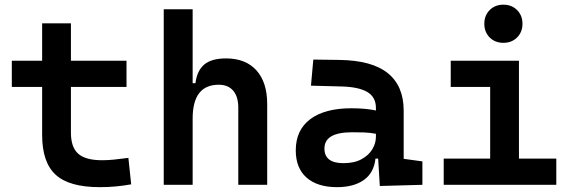

<svg xmlns="http://www.w3.org/2000/svg" viewBox="-20 -771 2384 801"><path d="M396.5 9.8Q268.6 9.8 212.2 -42Q155.8 -93.8 155.8 -207.5V-408.2H29.3V-517.6H155.8V-673.8H275.9V-517.6H507.8V-408.2H275.9V-217.3Q275.9 -156.7 306.4 -129.6Q336.9 -102.5 406.2 -102.5Q429.2 -102.5 455.6 -105.2Q481.9 -107.9 515.6 -112.3L527.3 -2Q494.6 3.9 463.4 6.8Q432.1 9.8 396.5 9.8Z M974.1 0V-322.3Q974.1 -367.7 952.9 -392.6Q931.6 -417.5 892.6 -417.5Q783.7 -417.5 783.7 -276.4V0H663.1V-732.4H783.7V-423.8H795.4Q801.8 -476.1 832 -501.7Q862.3 -527.3 922.9 -527.3Q1004.9 -527.3 1049.8 -477.5Q1094.7 -427.7 1094.7 -336.9V0Z M1564.5 4.9 1557.6 -109.4H1546.4Q1540 -49.8 1497.8 -20Q1455.6 9.8 1386.2 9.8Q1304.2 9.8 1259 -30Q1213.9 -69.8 1213.9 -143.6Q1213.9 -228.5 1274.4 -273.9Q1335 -319.3 1445.8 -319.3Q1504.9 -319.3 1548.3 -310.1V-320.3Q1548.3 -365.7 1512.7 -387Q1477.1 -408.2 1406.2 -410.2L1277.3 -413.6L1287.1 -522.5L1396.5 -521Q1532.2 -519 1598.1 -465.6Q1664.1 -412.1 1664.1 -309.6V-108.4L1742.2 -97.7V0ZM1548.3 -212.9Q1522 -217.8 1498.3 -218.5Q1474.6 -219.2 1448.7 -219.2Q1333.5 -219.2 1333.5 -151.4Q1333.5 -90.3 1412.6 -90.3Q1458 -90.3 1488 -106.7Q1518.1 -123 1533.2 -148.2Q1548.3 -173.3 1548.3 -200.2Z M1831.1 0V-109.4H2024.9V-408.2H1860.4V-517.6H2145V-109.4H2300.8V0ZM2080.1 -592.3Q2045.4 -592.3 2022.9 -614.7Q2000.5 -637.2 2000.5 -671.9Q2000.5 -706.5 2022.9 -729Q2045.4 -751.5 2080.1 -751.5Q2114.7 -751.5 2137.2 -729Q2159.7 -706.5 2159.7 -671.9Q2159.7 -637.2 2137.2 -614.7Q2114.7 -592.3 2080.1 -592.3Z"/></svg>

Font: CaskaydiaCove NFP SemiBold
Style: Regular
Weight: 600
Designer: Aaron Bell
Foundry: Saja Typeworks
Version: Version 2111.001; VTT 6.35;Nerd Fonts 3.1.1